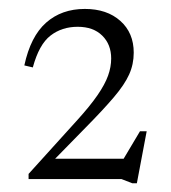

<svg xmlns="http://www.w3.org/2000/svg" viewBox="-20 -703 382 430"><path d="M243.5 -325 293.5 -409H308.5L286.5 -292.5H276.5L252 -302H44V-313.5L153.5 -434.5Q182 -466 198.5 -490Q215 -514 222 -533.5Q229 -553 229 -572Q229 -603.5 209 -623.2Q189 -643 154 -643Q118.5 -643 93 -623.2Q67.5 -603.5 53.5 -552L34.5 -556.5Q48.5 -621.5 83.2 -652.2Q118 -683 170 -683Q219.5 -683 249.5 -656.2Q279.5 -629.5 279.5 -585Q279.5 -559 269.2 -536.2Q259 -513.5 235.2 -485.5Q211.5 -457.5 171 -416.5L80.5 -324L81.5 -347.5H276.5Z"/></svg>

Font: Newsreader 16pt Light
Style: Regular
Weight: 300
Designer: Hugues Gentile
Foundry: Production Type
Version: Version 1.003